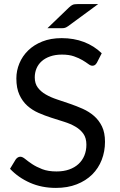

<svg xmlns="http://www.w3.org/2000/svg" viewBox="-20 -911 588 939"><path d="M454 -604.5Q449.5 -597 444.5 -593.2Q439.5 -589.5 431.5 -589.5Q423 -589.5 411.8 -598Q400.5 -606.5 383.2 -616.8Q366 -627 341.8 -635.5Q317.5 -644 283 -644Q250.5 -644 225.5 -635.2Q200.5 -626.5 183.8 -611.5Q167 -596.5 158.5 -576.2Q150 -556 150 -532.5Q150 -502.5 164.8 -482.8Q179.5 -463 203.8 -449Q228 -435 258.8 -424.8Q289.5 -414.5 321.8 -403.5Q354 -392.5 384.8 -378.8Q415.5 -365 439.8 -344Q464 -323 478.8 -292.5Q493.5 -262 493.5 -217.5Q493.5 -170.5 477.5 -129.2Q461.5 -88 430.8 -57.5Q400 -27 355.2 -9.5Q310.5 8 253.5 8Q184 8 126.8 -17.2Q69.5 -42.5 29 -85.5L57 -131.5Q61 -137 66.8 -140.8Q72.5 -144.5 79.5 -144.5Q90 -144.5 103.5 -133.2Q117 -122 137.2 -108.5Q157.5 -95 186.2 -83.8Q215 -72.5 256.5 -72.5Q291 -72.5 318 -82Q345 -91.5 363.8 -108.8Q382.5 -126 392.5 -150Q402.5 -174 402.5 -203.5Q402.5 -236 387.8 -256.8Q373 -277.5 349 -291.5Q325 -305.5 294.2 -315.2Q263.5 -325 231.2 -335.2Q199 -345.5 168.2 -359Q137.5 -372.5 113.5 -394Q89.5 -415.5 74.8 -447.8Q60 -480 60 -527.5Q60 -565.5 74.8 -601Q89.5 -636.5 117.5 -664Q145.5 -691.5 186.8 -708Q228 -724.5 281.5 -724.5Q341.5 -724.5 391 -705.5Q440.5 -686.5 477.5 -650.5ZM460 -891 313 -783Q304.5 -777 298 -775Q291.5 -773 281 -773H212L317.5 -874.5Q322.5 -879.5 326.8 -882.5Q331 -885.5 335.5 -887.5Q340 -889.5 345.5 -890.2Q351 -891 359.5 -891Z"/></svg>

Font: Lato TR
Style: Regular
Weight: 400
Designer: Lukasz Dziedzic
Foundry: tyPoland Lukasz Dziedzic
Version: Version 1.104 2013